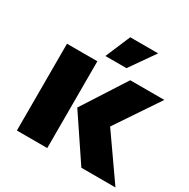

<svg xmlns="http://www.w3.org/2000/svg" viewBox="-206 -1151 1323 1341"><g transform="rotate(30 455.0 -480.0)"><path d="M690 -960 550 -760H380L465 -960ZM350 0H105V-700H350ZM900 0H625L390 -350L615 -700H890L655 -350Z"/></g></svg>

Font: Imperial One
Style: Regular
Weight: 400
Designer: Jovanny Lemonad
Foundry: Jovanny Lemonad
Version: Version 1.000